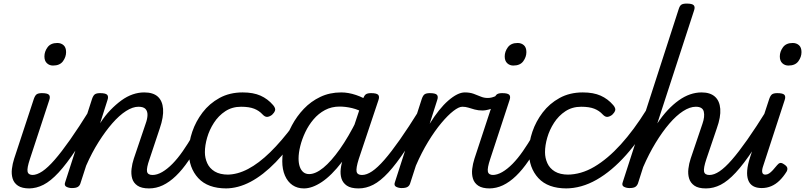

<svg xmlns="http://www.w3.org/2000/svg" viewBox="-20 -1035 4495 1072"><path d="M144 17Q103 17 80.5 2Q58 -13 50.5 -38Q43 -63 46.5 -92Q50 -121 59 -149L169 -483Q176 -503 185.5 -509Q195 -515 214 -515Q245 -515 253.5 -505.5Q262 -496 255 -476L147 -147Q130 -96 134 -77Q138 -58 164 -58Q178 -58 184.5 -46.5Q191 -35 189.5 -20.5Q188 -6 176.5 5.5Q165 17 144 17ZM276 -669Q256 -669 242 -682Q228 -695 228 -720Q228 -747 245.5 -771Q263 -795 300 -795Q321 -795 335 -782.5Q349 -770 349 -744Q349 -717 331.5 -693Q314 -669 276 -669Z M141 17Q127 17 120 5.5Q113 -6 115 -20.5Q117 -35 128 -46.5Q139 -58 160 -58Q186 -58 216.5 -78.5Q247 -99 285 -142.5Q323 -186 371.5 -255Q420 -324 481 -422Q490 -436 504 -434.5Q518 -433 526 -422.5Q534 -412 527 -399Q458 -280 404.5 -199.5Q351 -119 307 -71.5Q263 -24 223 -3.5Q183 17 141 17Z M812 17Q770 17 747.5 1.5Q725 -14 718 -38.5Q711 -63 714.5 -92.5Q718 -122 727 -149L793 -344Q803 -371 803.5 -392.5Q804 -414 792.5 -426.5Q781 -439 753 -439Q721 -439 683.5 -415Q646 -391 607.5 -347Q569 -303 531 -243Q493 -183 461 -110L429 -11Q425 2 414.5 8.5Q404 15 381 15Q365 15 351 8Q337 1 344 -18L494 -483Q501 -503 510.5 -509Q520 -515 539 -515Q570 -515 578.5 -505.5Q587 -496 580 -476L539 -347Q566 -389 596.5 -420.5Q627 -452 658 -474.5Q689 -497 721 -508Q753 -519 785 -519Q835 -519 861 -495.5Q887 -472 890.5 -427Q894 -382 872 -318L815 -147Q797 -96 801 -77Q805 -58 832 -58Q846 -58 852.5 -46.5Q859 -35 857 -20.5Q855 -6 844 5.5Q833 17 812 17Z M812 17Q798 17 791 5.5Q784 -6 786 -20.5Q788 -35 799 -46.5Q810 -58 831 -58Q857 -58 885.5 -74.5Q914 -91 943 -120.5Q972 -150 1000.5 -191Q1029 -232 1057 -280Q1064 -294 1077.5 -292.5Q1091 -291 1100 -280.5Q1109 -270 1102 -257Q1068 -190 1033 -138.5Q998 -87 962 -52.5Q926 -18 889 -0.5Q852 17 812 17Z M1245 17Q1140 17 1087 -40.5Q1034 -98 1034 -189Q1034 -242 1053.5 -299.5Q1073 -357 1111 -407Q1149 -457 1205.5 -488Q1262 -519 1335 -519Q1394 -519 1434.5 -501Q1475 -483 1505 -448Q1520 -430 1515.5 -417.5Q1511 -405 1499 -394Q1486 -384 1473 -382.5Q1460 -381 1446 -396Q1427 -417 1399 -428Q1371 -439 1326 -439Q1276 -439 1238 -414Q1200 -389 1174.5 -349.5Q1149 -310 1136.5 -266.5Q1124 -223 1124 -185Q1124 -153 1137 -124Q1150 -95 1179 -77.5Q1208 -60 1255 -60Q1269 -60 1274.5 -48.5Q1280 -37 1278 -21.5Q1276 -6 1267.5 5.5Q1259 17 1245 17Z M1239 17Q1230 17 1226 5.5Q1222 -6 1223.5 -21.5Q1225 -37 1231 -48.5Q1237 -60 1248 -60Q1305 -60 1365 -91.5Q1425 -123 1488.5 -185Q1552 -247 1618 -336Q1624 -344 1636 -339.5Q1648 -335 1656.5 -326Q1665 -317 1659 -308Q1590 -202 1519.5 -129.5Q1449 -57 1379 -20Q1309 17 1239 17Z M1677 17Q1640 17 1613 -1.5Q1586 -20 1571 -54.5Q1556 -89 1556 -135Q1556 -181 1569.5 -233Q1583 -285 1610 -335.5Q1637 -386 1676.5 -427.5Q1716 -469 1768.5 -494Q1821 -519 1885 -519Q1925 -519 1968 -504.5Q2011 -490 2045 -466L2029 -397Q1982 -423 1945.5 -431.5Q1909 -440 1876 -440Q1831 -440 1794.5 -420.5Q1758 -401 1730.5 -368.5Q1703 -336 1684.5 -297Q1666 -258 1656.5 -219.5Q1647 -181 1647 -150Q1647 -123 1654 -103.5Q1661 -84 1674 -73.5Q1687 -63 1706 -63Q1742 -63 1785.5 -98.5Q1829 -134 1877.5 -202.5Q1926 -271 1974 -368L2006 -328Q1948 -207 1889.5 -131Q1831 -55 1777 -19Q1723 17 1677 17ZM1982 17Q1939 17 1916.5 1.5Q1894 -14 1886.5 -38.5Q1879 -63 1882.5 -92.5Q1886 -122 1896 -149L2007 -483Q2014 -503 2023.5 -509Q2033 -515 2052 -515Q2083 -515 2091.5 -505.5Q2100 -496 2093 -476L1983 -147Q1967 -96 1971 -77Q1975 -58 2001 -58Q2015 -58 2021.5 -46.5Q2028 -35 2026 -20.5Q2024 -6 2013.5 5.5Q2003 17 1982 17Z M1982 17Q1968 17 1961 5.5Q1954 -6 1956 -20.5Q1958 -35 1969 -46.5Q1980 -58 2001 -58Q2027 -58 2057.5 -78.5Q2088 -99 2126 -142.5Q2164 -186 2212.5 -255Q2261 -324 2322 -422Q2331 -436 2345 -434.5Q2359 -433 2367 -422.5Q2375 -412 2368 -399Q2299 -280 2245.5 -199.5Q2192 -119 2148 -71.5Q2104 -24 2064 -3.5Q2024 17 1982 17Z M2222 15Q2206 15 2192 8Q2178 1 2185 -18L2335 -483Q2342 -503 2351.5 -509Q2361 -515 2380 -515Q2411 -515 2419.5 -505.5Q2428 -496 2421 -476L2379 -344Q2405 -386 2431 -418.5Q2457 -451 2483 -473.5Q2509 -496 2532 -507.5Q2555 -519 2575 -519Q2594 -519 2601.5 -507Q2609 -495 2606 -479Q2603 -463 2591.5 -451Q2580 -439 2561 -439Q2542 -439 2511.5 -415.5Q2481 -392 2444.5 -348.5Q2408 -305 2371 -244.5Q2334 -184 2302 -110L2270 -11Q2266 2 2255.5 8.5Q2245 15 2222 15Z M2676 -418Q2650 -418 2630.5 -423.5Q2611 -429 2595 -434Q2579 -439 2562 -439Q2543 -439 2536 -451Q2529 -463 2531 -479Q2533 -495 2544.5 -507Q2556 -519 2575 -519Q2603 -519 2624 -511.5Q2645 -504 2663.5 -496Q2682 -488 2703 -488Q2715 -488 2726.5 -491Q2738 -494 2753 -501Q2763 -507 2772.5 -498.5Q2782 -490 2783 -476.5Q2784 -463 2767 -452Q2731 -429 2709.5 -423.5Q2688 -418 2676 -418Z M2714 17Q2673 17 2650.5 2Q2628 -13 2620.5 -38Q2613 -63 2616.5 -92Q2620 -121 2629 -149L2739 -483Q2746 -503 2755.5 -509Q2765 -515 2784 -515Q2815 -515 2823.5 -505.5Q2832 -496 2825 -476L2717 -147Q2700 -96 2704 -77Q2708 -58 2734 -58Q2748 -58 2754.5 -46.5Q2761 -35 2759.5 -20.5Q2758 -6 2746.5 5.5Q2735 17 2714 17ZM2846 -669Q2826 -669 2812 -682Q2798 -695 2798 -720Q2798 -747 2815.5 -771Q2833 -795 2870 -795Q2891 -795 2905 -782.5Q2919 -770 2919 -744Q2919 -717 2901.5 -693Q2884 -669 2846 -669Z M2711 17Q2697 17 2690 5.5Q2683 -6 2685 -20.5Q2687 -35 2698 -46.5Q2709 -58 2730 -58Q2756 -58 2784.5 -74.5Q2813 -91 2842 -120.5Q2871 -150 2899.5 -191Q2928 -232 2956 -280Q2963 -294 2976.5 -292.5Q2990 -291 2999 -280.5Q3008 -270 3001 -257Q2967 -190 2932 -138.5Q2897 -87 2861 -52.5Q2825 -18 2788 -0.5Q2751 17 2711 17Z M3144 17Q3039 17 2986 -40.5Q2933 -98 2933 -189Q2933 -242 2952.5 -299.5Q2972 -357 3010 -407Q3048 -457 3104.5 -488Q3161 -519 3234 -519Q3293 -519 3333.5 -501Q3374 -483 3404 -448Q3419 -430 3414.5 -417.5Q3410 -405 3398 -394Q3385 -384 3372 -382.5Q3359 -381 3345 -396Q3326 -417 3298 -428Q3270 -439 3225 -439Q3175 -439 3137 -414Q3099 -389 3073.5 -349.5Q3048 -310 3035.5 -266.5Q3023 -223 3023 -185Q3023 -153 3036 -124Q3049 -95 3078 -77.5Q3107 -60 3154 -60Q3168 -60 3173.5 -48.5Q3179 -37 3177 -21.5Q3175 -6 3166.5 5.5Q3158 17 3144 17Z M3138 17Q3129 17 3125 5.5Q3121 -6 3122.5 -21.5Q3124 -37 3130 -48.5Q3136 -60 3147 -60Q3224 -60 3298.5 -104Q3373 -148 3446 -228.5Q3519 -309 3588 -420Q3594 -428 3605.5 -422.5Q3617 -417 3625.5 -406.5Q3634 -396 3629 -387Q3556 -260 3476 -170Q3396 -80 3311 -31.5Q3226 17 3138 17Z M3921 17Q3879 17 3857 1.5Q3835 -14 3827.5 -38.5Q3820 -63 3823.5 -92.5Q3827 -122 3836 -149L3902 -344Q3916 -384 3909.5 -411.5Q3903 -439 3865 -439Q3832 -439 3794 -414.5Q3756 -390 3717 -344.5Q3678 -299 3640.5 -237.5Q3603 -176 3571 -102L3542 -11Q3537 2 3527 8.5Q3517 15 3494 15Q3478 15 3464 8Q3450 1 3457 -18L3769 -983Q3775 -1003 3784.5 -1009Q3794 -1015 3814 -1015Q3845 -1015 3853.5 -1005.5Q3862 -996 3855 -976L3650 -346Q3678 -388 3708 -420Q3738 -452 3769.5 -474.5Q3801 -497 3833 -508Q3865 -519 3897 -519Q3945 -519 3971.5 -495.5Q3998 -472 4001.5 -427Q4005 -382 3982 -318L3924 -147Q3907 -96 3911 -77Q3915 -58 3941 -58Q3955 -58 3961.5 -46.5Q3968 -35 3966.5 -20.5Q3965 -6 3953.5 5.5Q3942 17 3921 17Z M3922 17Q3908 17 3901 5.5Q3894 -6 3896 -20.5Q3898 -35 3909 -46.5Q3920 -58 3941 -58Q3967 -58 3997.5 -78.5Q4028 -99 4066 -142.5Q4104 -186 4152.5 -255Q4201 -324 4262 -422Q4271 -436 4285 -434.5Q4299 -433 4307 -422.5Q4315 -412 4308 -399Q4239 -280 4185.5 -199.5Q4132 -119 4088 -71.5Q4044 -24 4004 -3.5Q3964 17 3922 17Z M4233 15Q4174 15 4157.5 -29.5Q4141 -74 4168 -157L4275 -483Q4282 -503 4291.5 -509Q4301 -515 4320 -515Q4351 -515 4359.5 -505.5Q4368 -496 4361 -476L4241 -108Q4233 -85 4236 -72.5Q4239 -60 4253 -60Q4264 -60 4274 -66.5Q4284 -73 4295 -85Q4306 -97 4319 -113Q4327 -123 4335.5 -125Q4344 -127 4357 -118Q4373 -108 4375.5 -98Q4378 -88 4372 -77Q4354 -48 4332.5 -27Q4311 -6 4286 4.5Q4261 15 4233 15ZM4382 -669Q4362 -669 4348 -682Q4334 -695 4334 -720Q4334 -747 4351.5 -771Q4369 -795 4406 -795Q4427 -795 4441 -782.5Q4455 -770 4455 -744Q4455 -717 4437.5 -693Q4420 -669 4382 -669Z"/></svg>

Font: Playwrite AU TAS
Style: Regular
Weight: 400
Designer: Veronika Burian, José Scaglione
Foundry: TypeTogether
Version: Version 1.002